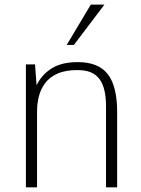

<svg xmlns="http://www.w3.org/2000/svg" viewBox="-20 -805 608 825"><path d="M91.3 0V-528.3H130.4L137.2 -438.5Q158.2 -482.9 200.9 -510.5Q243.7 -538.1 314.5 -538.1Q402.8 -538.1 443.1 -486.3Q483.4 -434.6 483.4 -322.8V0H435.5V-347.2Q436 -395 425 -430.2Q414.1 -465.3 387.5 -484.6Q360.8 -503.9 313 -503.9Q260.3 -503.9 226.1 -488.3Q191.9 -472.7 173.1 -446.8Q154.3 -420.9 146.7 -389.6Q139.2 -358.4 139.2 -327.1V0ZM266.6 -611.8 370.1 -785.2H428.7L297.4 -611.8Z"/></svg>

Font: Comme Thin
Style: Regular
Weight: 250
Version: Version 1.000;gftools[0.9.27]